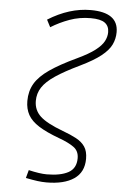

<svg xmlns="http://www.w3.org/2000/svg" viewBox="-63 -787 712 1068"><g transform="rotate(5 293.0 -253.5)"><path d="M236.8 234.4Q213.9 234.4 187.3 231Q160.6 227.5 121.6 219.7L133.8 174.8Q196.8 189.5 234.9 189.5Q312 189.5 355.5 165.8Q398.9 142.1 398.9 85.4Q398.9 44.9 369.4 23.7Q339.8 2.4 286.1 -17.1Q214.4 -43.5 171.9 -70.3Q129.4 -97.2 110.8 -130.4Q92.3 -163.6 92.3 -208Q92.3 -262.7 116.9 -304.9Q141.6 -347.2 197.8 -386Q253.9 -424.8 347.7 -468.8Q411.6 -499 446 -525.6Q480.5 -552.2 493.7 -577.4Q506.8 -602.5 506.8 -627.9Q506.8 -662.1 482.9 -679.7Q459 -697.3 403.8 -697.3Q341.3 -697.3 286.1 -677.2Q231 -657.2 183.1 -627.4L162.1 -668Q280.8 -742.2 399.9 -742.2Q553.7 -742.2 553.7 -632.3Q553.7 -595.2 538.1 -562.5Q522.5 -529.8 481.9 -497.6Q441.4 -465.3 366.7 -429.2Q283.2 -389.2 233.4 -355.7Q183.6 -322.3 161.4 -288.3Q139.2 -254.4 139.2 -212.4Q139.2 -161.1 175.5 -127Q211.9 -92.8 303.7 -58.6Q347.7 -42.5 379.6 -25.4Q411.6 -8.3 428.7 17.1Q445.8 42.5 445.8 84.5Q445.8 159.7 390.6 197Q335.4 234.4 236.8 234.4Z"/></g></svg>

Font: Cascadia Mono PL ExtraLight
Style: Italic
Weight: 200
Italic angle: -10°
Monospace: yes
Designer: Aaron Bell
Foundry: Saja Typeworks
Version: Version 2404.023; ttfautohint (v1.8.4)